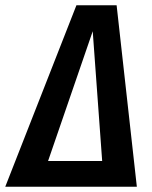

<svg xmlns="http://www.w3.org/2000/svg" viewBox="-59 -711 577 731"><path d="M385 -691 462 0H-39L232 -691ZM294 -592 124 -98H330Z"/></svg>

Font: Fira Sans Extra Condensed Medium
Style: Italic
Weight: 500
Width: 3
Italic angle: -8°
Designer: Carrois Corporate & Edenspiekermann AG
Foundry: Carrois Corporate GbR & Edenspiekermann AG
Version: Version 4.203